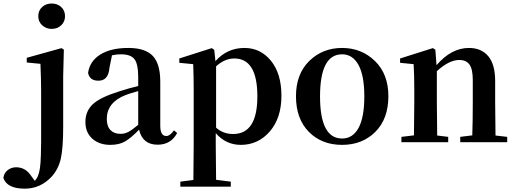

<svg xmlns="http://www.w3.org/2000/svg" viewBox="-129 -831 3011 1122"><path d="M172.9 -662.1Q140.6 -662.1 117.7 -683.1Q94.7 -704.1 94.7 -736.3Q94.7 -769.5 117.2 -790Q139.6 -810.5 172.9 -810.5Q206.1 -810.5 228.5 -790Q251 -769.5 251 -736.3Q251 -704.1 228.5 -683.1Q206.1 -662.1 172.9 -662.1ZM27.3 -493.2 230.5 -549.8 244.1 -541 240.2 -384.8V-88.9Q240.2 36.1 226.1 97.2Q211.9 158.2 172.9 201.2Q107.4 271.5 15.6 271.5Q-87.9 271.5 -109.4 209Q-105.5 179.7 -84 163.1Q-62.5 146.5 -35.2 146.5Q19.5 146.5 51.8 195.3L74.2 225.6Q86.9 212.9 93.8 194.3Q100.6 176.8 104.5 150.9Q108.4 125 109.9 75.2Q111.3 25.4 111.3 0.5Q111.3 -24.4 111.3 -101.6V-302.7Q111.3 -362.3 107.4 -458L27.3 -465.8Z M678.7 -101.6V-298.8Q620.1 -282.2 604.5 -275.4Q495.1 -232.4 495.1 -135.7Q495.1 -92.8 516.6 -70.8Q538.1 -48.8 575.2 -48.8Q599.6 -48.8 621.1 -60.1Q642.6 -71.3 678.7 -101.6ZM887.7 -69.3 906.2 -53.7Q870.1 14.6 792 14.6Q704.1 14.6 683.6 -73.2Q637.7 -25.4 602.5 -4.9Q567.4 15.6 515.6 15.6Q451.2 15.6 410.6 -20.5Q370.1 -56.6 370.1 -118.2Q370.1 -181.6 413.6 -222.2Q457 -262.7 570.3 -297.9Q630.9 -317.4 678.7 -328.1V-378.9Q678.7 -457 656.7 -485.4Q634.8 -513.7 577.1 -513.7Q551.8 -513.7 525.4 -507.8L510.7 -435.5Q504.9 -359.4 446.3 -359.4Q394.5 -359.4 385.7 -405.3Q395.5 -473.6 457 -512.2Q518.6 -550.8 621.1 -550.8Q719.7 -550.8 763.7 -504.4Q807.6 -458 807.6 -353.5V-95.7Q807.6 -36.1 842.8 -36.1Q864.3 -36.1 887.7 -69.3Z M1133.8 -443.4V-85Q1174.8 -47.9 1233.4 -47.9Q1375 -47.9 1375 -267.6Q1375 -489.3 1240.2 -489.3Q1184.6 -489.3 1133.8 -443.4ZM1123 -540 1129.9 -473.6Q1198.2 -550.8 1299.8 -550.8Q1393.6 -550.8 1454.6 -475.6Q1515.6 -400.4 1515.6 -271.5Q1515.6 -141.6 1447.8 -63Q1379.9 15.6 1278.3 15.6Q1191.4 15.6 1131.8 -52.7V15.6Q1131.8 75.2 1133.8 219.7L1219.7 230.5V259.8H924.8V230.5L1001 220.7Q1002.9 76.2 1002.9 15.6V-305.7Q1002.9 -384.8 1000 -456.1L918.9 -463.9V-489.3L1108.4 -549.8Z M1870.1 15.6Q1751 15.6 1675.8 -60.5Q1600.6 -136.7 1600.6 -268.6Q1600.6 -398.4 1678.2 -474.6Q1755.9 -550.8 1870.1 -550.8Q1983.4 -550.8 2062 -474.6Q2140.6 -398.4 2140.6 -268.6Q2140.6 -136.7 2064.5 -60.5Q1988.3 15.6 1870.1 15.6ZM1870.1 -21.5Q1932.6 -21.5 1966.3 -83.5Q2000 -145.5 2000 -267.6Q2000 -389.6 1965.8 -451.7Q1931.6 -513.7 1870.1 -513.7Q1741.2 -513.7 1741.2 -267.6Q1741.2 -21.5 1870.1 -21.5Z M2766.6 -39.1 2835 -31.2V0H2560.5V-31.2L2630.9 -40Q2633.8 -123 2633.8 -235.4V-363.3Q2633.8 -426.8 2614.7 -453.6Q2595.7 -480.5 2554.7 -480.5Q2495.1 -480.5 2423.8 -415V-235.4Q2423.8 -152.3 2425.8 -39.1L2490.2 -31.2V0H2216.8V-31.2L2290 -40Q2292 -153.3 2292 -235.4V-306.6Q2292 -392.6 2288.1 -456.1L2209 -463.9V-489.3L2400.4 -549.8L2415 -541L2421.9 -450.2Q2508.8 -550.8 2611.3 -550.8Q2683.6 -550.8 2724.1 -502.9Q2764.6 -455.1 2764.6 -357.4V-235.4Q2764.6 -152.3 2766.6 -39.1Z"/></svg>

Font: GenYoMin TW TTF Bold
Style: Regular
Weight: 700
Version: Version 1.300